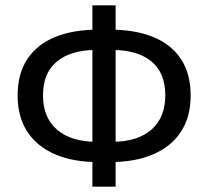

<svg xmlns="http://www.w3.org/2000/svg" viewBox="-20 -687 780 719"><path d="M348 -80Q254 -80 186.5 -109Q119 -138 82.5 -193.5Q46 -249 46 -330Q46 -411 82.5 -466Q119 -521 186.5 -548.5Q254 -576 348 -576H392Q486 -576 553.5 -548.5Q621 -521 657.5 -466Q694 -411 694 -330Q694 -249 657.5 -193.5Q621 -138 553.5 -109Q486 -80 392 -80ZM341 -156H399Q495 -156 547 -201.5Q599 -247 599 -330Q599 -414 547 -457Q495 -500 399 -500H341Q246 -500 193.5 -457Q141 -414 141 -330Q141 -247 193.5 -201.5Q246 -156 341 -156ZM326 12V-667H413V12Z"/></svg>

Font: UmiuVSE Medium
Style: Regular
Weight: 500
Designer: Paul D. Hunt
Foundry: Adobe
Version: Version 3.046;September 5, 2023;FontCreator 14.0.0.2901 64-b